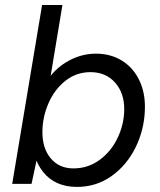

<svg xmlns="http://www.w3.org/2000/svg" viewBox="-20 -723 628 755"><path d="M145.5 -703.3H225.5L124 -93L104 0H28ZM549.7 -292.2Q547.5 -213.5 513.2 -143.5Q478.8 -73.5 418.8 -30.8Q358.7 12 283 12Q196 12 149.2 -47.2Q102.5 -106.3 106.2 -204.5Q108.3 -301.7 144.2 -371.2Q180 -440.8 236.9 -476.4Q293.8 -512 357.2 -512Q415.5 -512 460.1 -484.2Q504.7 -456.3 528.3 -406.2Q552 -356.2 549.7 -292.2ZM146.8 -207Q145.7 -141.3 178.9 -101.1Q212.2 -60.8 268.8 -60.8Q326 -60.8 371.3 -93.9Q416.7 -127 442.2 -180.3Q467.8 -233.7 468.5 -290.5Q469.5 -356.2 432.9 -397.8Q396.3 -439.3 335.8 -439.3Q280.3 -439.3 237.4 -405.4Q194.5 -371.5 171 -317.7Q147.5 -263.8 146.8 -207Z"/></svg>

Font: Oak Sans Light Italic
Style: Regular
Weight: 400
Italic angle: -9.5°
Foundry: Erik Kennedy, Walven
Version: Version 1.000;Glyphs 3.1.2 (3151)